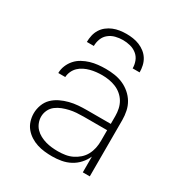

<svg xmlns="http://www.w3.org/2000/svg" viewBox="-174 -867 948 1002"><g transform="rotate(30 300.0 -366.0)"><path d="M282 8Q259 8 236 5.5Q213 3 191 -4Q169 -11 149.5 -23.5Q130 -36 115.5 -53.5Q101 -71 94 -93.5Q87 -116 87 -139Q87 -165 96.5 -190.5Q106 -216 124.5 -234Q143 -252 167 -263.5Q191 -275 216.5 -281.5Q242 -288 268 -290Q294 -292 320 -292H463V-340Q463 -361 458.5 -382Q454 -403 443.5 -421Q433 -439 416.5 -453Q400 -467 380.5 -475Q361 -483 340 -486.5Q319 -490 298 -490Q280 -490 262 -488Q244 -486 227 -481.5Q210 -477 193.5 -469Q177 -461 164 -448.5Q151 -436 143.5 -419.5Q136 -403 135 -385H93Q93 -408 102 -430Q111 -452 126.5 -469.5Q142 -487 163 -498.5Q184 -510 206 -516.5Q228 -523 251.5 -525.5Q275 -528 298 -528Q325 -528 351.5 -524Q378 -520 402 -509.5Q426 -499 446.5 -481.5Q467 -464 480.5 -441.5Q494 -419 499.5 -392.5Q505 -366 505 -340V0H463V-95Q452 -70 433 -49Q414 -28 389.5 -15Q365 -2 337.5 3Q310 8 282 8ZM295 -30Q317 -30 339 -33.5Q361 -37 380.5 -46.5Q400 -56 416.5 -70.5Q433 -85 443.5 -104.5Q454 -124 458.5 -145.5Q463 -167 463 -189V-254H321Q300 -254 279.5 -252.5Q259 -251 239 -246.5Q219 -242 199.5 -234.5Q180 -227 163.5 -214.5Q147 -202 138 -183Q129 -164 129 -143Q129 -125 136 -107Q143 -89 156 -75.5Q169 -62 186 -53Q203 -44 221 -39Q239 -34 257.5 -32Q276 -30 295 -30ZM141 -600Q141 -620 145.5 -640Q150 -660 160.5 -677Q171 -694 187 -706.5Q203 -719 221.5 -726.5Q240 -734 260 -737Q280 -740 300 -740Q320 -740 340 -737Q360 -734 378.5 -726.5Q397 -719 413 -706.5Q429 -694 439.5 -677Q450 -660 454.5 -640Q459 -620 459 -600H417Q417 -622 409 -643Q401 -664 383.5 -678Q366 -692 344 -697.5Q322 -703 300 -703Q278 -703 256 -697.5Q234 -692 216.5 -678Q199 -664 191 -643Q183 -622 183 -600Z"/></g></svg>

Font: Iosevka Extralight Extended
Style: Regular
Weight: 200
Width: 7
Monospace: yes
Designer: Belleve Invis
Foundry: Belleve Invis
Version: Version 32.5.0; ttfautohint (v1.8.4)